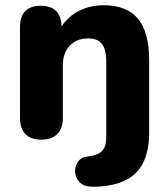

<svg xmlns="http://www.w3.org/2000/svg" viewBox="-20 -522 640 730"><path d="M338 188Q302 189 284.5 172.5Q267 156 265.5 133.5Q264 111 276.5 93Q289 75 313 73Q351 69 367.5 52.5Q384 36 384 0V-286Q384 -335 367 -355.5Q350 -376 316 -376Q271 -376 245 -348Q219 -320 219 -274V-74Q219 -34 198 -12.5Q177 9 136 9Q97 9 76.5 -12.5Q56 -34 56 -74V-418Q56 -500 135 -500Q212 -500 214 -421Q239 -460 281 -481Q323 -502 374 -502Q462 -502 504.5 -451Q547 -400 547 -293V-15Q547 85 496.5 135.5Q446 186 338 188Z"/></svg>

Font: Chiron GoRound TC EB
Style: Regular
Weight: 700
Designer: Ryoko NISHIZUKA 西塚涼子 (kana, bopomofo & ideographs); Paul D. Hunt (Latin, Greek & Cyrillic); Sandoll Communications 산돌커뮤니
Foundry: Adobe
Version: Version 1.000;hotconv 1.1.1;makeotfexe 2.6.0